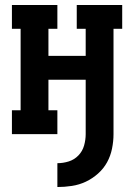

<svg xmlns="http://www.w3.org/2000/svg" viewBox="-20 -540 540 773"><path d="M211 213V117Q234 117 256.5 110Q279 103 295.5 86Q312 69 318.5 46Q325 23 325 0V-219H175V-96H211V0H28V-96H63V-424H28V-520H211V-424H175V-315H325V-424H289V-520H472V-424H437V0Q437 29 431 58.5Q425 88 411 113.5Q397 139 374.5 159Q352 179 325.5 191.5Q299 204 269.5 208.5Q240 213 211 213Z"/></svg>

Font: Iosevka Gothic
Style: Bold
Weight: 700
Monospace: yes
Designer: Belleve Invis
Foundry: Belleve Invis
Version: Version 15.5.1; ttfautohint (v1.8.4)